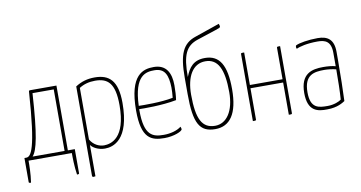

<svg xmlns="http://www.w3.org/2000/svg" viewBox="-86 -964 2614 1389"><g transform="rotate(-10 1221.5 -269.5)"><path d="M400 -24H349V-500H170C148 -500 146 -500 146 -492C118 -68 78 -24 43 -24H30V154C30 160 41 160 46 160C56 96 56 29 56 0H374C374 29 374 96 384 160C389 160 400 160 400 154ZM325 -476V-24H90C125 -63 150 -173 169 -476Z M489 188C489 194 493 197 500 197C504 197 508 196 513 195V-35C526 -15 566 10 616 10C676 10 798 -22 798 -294C798 -458 737 -510 631 -510C576 -510 533 -497 489 -469ZM513 -454C546 -475 584 -486 630 -486C723 -486 774 -443 774 -281C774 -39 665 -15 614 -14C577 -14 536 -34 513 -75Z M1053 -14C973 -14 909 -31 909 -217V-228C937 -227 1075 -225 1183 -246C1188 -276 1190 -315 1190 -354C1190 -445 1156 -510 1065 -510C988 -510 885 -486 885 -221C885 -15 957 10 1054 10C1124 10 1186 -17 1186 -32C1186 -36 1185 -43 1181 -51C1151 -27 1102 -14 1053 -14ZM1066 -486C1144 -486 1164 -430 1166 -342C1166 -318 1165 -297 1162 -267C1077 -249 939 -251 910 -252C918 -477 1005 -486 1066 -486Z M1551 -695C1579 -704 1587 -707 1588 -714C1589 -719 1586 -728 1583 -736L1400 -673C1306 -641 1273 -567 1273 -396V-274C1273 -59 1312 10 1427 10C1534 10 1596 -72 1596 -254C1596 -430 1548 -510 1441 -510C1356 -510 1322 -463 1296 -396C1295 -557 1325 -621 1414 -650ZM1440 -486C1531 -486 1572 -407 1572 -236C1572 -98 1515 -14 1430 -14C1335 -14 1297 -86 1297 -265C1297 -399 1347 -486 1440 -486Z M1992 -500C1968 -500 1968 -500 1968 -490V-261H1728V-500C1704 -500 1704 -500 1704 -490V0C1728 0 1728 0 1728 -10V-237H1968V0C1992 0 1992 0 1992 -10Z M2387 -389C2387 -479 2343 -510 2269 -510C2200 -510 2132 -498 2109 -486C2105 -484 2104 -480 2104 -473C2104 -468 2105 -465 2108 -460C2131 -472 2188 -486 2264 -486C2320 -486 2363 -471 2363 -385V-287C2339 -294 2306 -297 2272 -297C2189 -297 2105 -278 2105 -135C2105 0 2179 12 2250 10C2325 10 2365 -18 2381 -28C2384 -108 2387 -209 2387 -323ZM2363 -264C2363 -187 2361 -96 2357 -43C2343 -31 2302 -14 2257 -14C2192 -14 2129 -16 2129 -136C2129 -265 2202 -275 2277 -275C2302 -275 2338 -271 2363 -264Z"/></g></svg>

Font: Yanone Kaffeesatz Extra Light
Style: Regular
Weight: 200
Designer: Yanone (Cyrillic: Daniel Pouzeot & Huerta Tipografica)
Foundry: Yanone
Version: Version 1.100;PS 001.100;hotconv 1.0.70;makeotf.lib2.5.58329